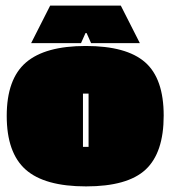

<svg xmlns="http://www.w3.org/2000/svg" viewBox="-20 -655 608 685"><path d="M4 -241.5Q4 -373 72.5 -432Q141 -491 286 -491Q431 -491 497.5 -433Q564 -375 564 -242.5Q564 -110 499.5 -50Q435 10 287 10Q139 10 71.5 -50Q4 -110 4 -241.5ZM411 -635 479 -501H305L289 -537H285L269 -501H91L159 -635ZM296 -131V-321H276V-131Z"/></svg>

Font: Passion One Black
Style: Regular
Weight: 900
Designer: Alejandro Lo Celso
Foundry: Fontstage
Version: Version 1.002